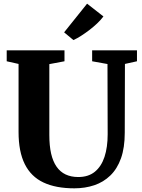

<svg xmlns="http://www.w3.org/2000/svg" viewBox="-20 -1017 774 1045"><path d="M384.5 8Q284 8 216.5 -23.8Q149 -55.5 115 -123.5Q81 -191.5 81 -298.5V-669L16.5 -683.5V-743H331V-683.5L248.5 -668V-282Q248.5 -224 258.2 -181.2Q268 -138.5 287.8 -110Q307.5 -81.5 337.2 -67.5Q367 -53.5 406 -53.5Q461 -53.5 496.2 -82.2Q531.5 -111 548.8 -163.2Q566 -215.5 566 -286.5L565 -668.5L481.5 -683.5V-743H725.5V-683.5L660 -669L659 -294.5Q659 -213 638.5 -155.5Q618 -98 580.5 -61.8Q543 -25.5 493 -8.8Q443 8 384.5 8ZM379.5 -799 329 -841 454 -997 543 -927.5Q528 -907.5 508 -888.8Q488 -870 466 -853.2Q444 -836.5 422.2 -822.5Q400.5 -808.5 380 -799Z"/></svg>

Font: Merriweather 36pt ExtraBold
Style: Regular
Weight: 800
Designer: Eben Sorkin
Foundry: Eben Sorkin
Version: Version 2.100